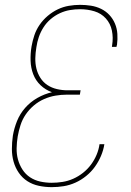

<svg xmlns="http://www.w3.org/2000/svg" viewBox="-20 -763 540 791"><path d="M193 8Q166 8 140 2.5Q114 -3 93 -16.5Q72 -30 57.5 -51Q43 -72 36 -97Q29 -122 29 -149Q29 -176 33 -204Q38 -234 50 -264Q62 -294 83.5 -318.5Q105 -343 134 -359.5Q163 -376 194 -383Q167 -393 147 -412Q127 -431 117 -457Q107 -483 106 -512.5Q105 -542 110 -572Q114 -595 121.5 -617.5Q129 -640 143 -660.5Q157 -681 176.5 -697.5Q196 -714 218 -724.5Q240 -735 263.5 -739Q287 -743 310 -743Q333 -743 355 -739.5Q377 -736 396.5 -726.5Q416 -717 430.5 -701.5Q445 -686 453.5 -666Q462 -646 463.5 -623.5Q465 -601 462 -578Q461 -576 460.5 -574Q460 -572 460 -570H441Q441 -572 441.5 -573.5Q442 -575 442 -577Q447 -608 441 -637Q435 -666 416 -687Q397 -708 369 -716.5Q341 -725 310 -725Q289 -725 268 -721.5Q247 -718 226.5 -708.5Q206 -699 188.5 -684Q171 -669 159 -650Q147 -631 140 -610.5Q133 -590 130 -569Q126 -546 125.5 -523.5Q125 -501 130 -480.5Q135 -460 146.5 -442Q158 -424 175.5 -412.5Q193 -401 214.5 -396Q236 -391 258 -391H312L309 -373H255Q232 -373 208.5 -369Q185 -365 162 -355Q139 -345 119.5 -328.5Q100 -312 86 -291.5Q72 -271 64.5 -247.5Q57 -224 53 -201Q49 -177 48.5 -152.5Q48 -128 54 -106Q60 -84 72.5 -64.5Q85 -45 104 -32.5Q123 -20 146 -15Q169 -10 193 -10Q215 -10 237.5 -13.5Q260 -17 281.5 -26.5Q303 -36 322 -51Q341 -66 355 -85Q369 -104 378 -125.5Q387 -147 390 -169Q390 -169 390 -169Q390 -169 390 -169Q390 -169 390 -169Q390 -169 390 -169H410Q410 -169 410 -169Q410 -169 410 -169Q406 -144 396 -120.5Q386 -97 371 -76Q356 -55 335 -38Q314 -21 290.5 -10.5Q267 0 242.5 4Q218 8 193 8Z"/></svg>

Font: Iosevka SS04 Thin Oblique
Style: Regular
Weight: 100
Italic angle: -9°
Monospace: yes
Designer: Belleve Invis
Foundry: Belleve Invis
Version: Version 19.0.0; ttfautohint (v1.8.4)